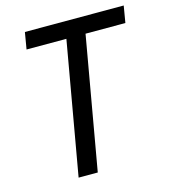

<svg xmlns="http://www.w3.org/2000/svg" viewBox="-104 -769 751 852"><g transform="rotate(-15 271.5 -343.0)"><path d="M152 0 259 -609H76L89 -686H543L530 -609H347L240 0Z"/></g></svg>

Font: Archivo Condensed
Style: Italic
Weight: 400
Width: 3
Italic angle: -10°
Designer: Hector Gatti
Foundry: Omnibus-Type
Version: Version 2.001